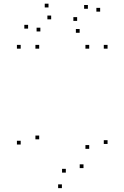

<svg xmlns="http://www.w3.org/2000/svg" viewBox="-20 -978 660 1018"><path d="M550.3 -214.7V-234.7H530.3V-214.7ZM550.3 -720V-740H530.3V-720ZM453 -720V-740H433V-720ZM453 -188.8V-208.8H433V-188.8ZM422.7 -86.7V-106.7H402.7V-86.7ZM329 -62.8V-82.8H309V-62.8ZM187.8 -239.3V-259.3H167.8V-239.3ZM187.8 -720V-740H167.8V-720ZM89.7 -720V-740H69.7V-720ZM89.7 -211.7V-231.7H69.7V-211.7ZM308.2 19.5V-0.5H288.2V19.5ZM129 -826.3V-846.3H109V-826.3ZM194 -811.2V-831.2H174V-811.2ZM251.3 -875.5V-895.5H231.3V-875.5ZM402.3 -804.2V-824.2H382.3V-804.2ZM511 -916.3V-936.3H491V-916.3ZM446 -931.5V-951.5H426V-931.5ZM389 -867.2V-887.2H369V-867.2ZM237.2 -938.5V-958.5H217.2V-938.5Z"/></svg>

Font: Monaspace Argon Dots Var
Style: Regular
Weight: 400
Designer: Riley Cran and the Lettermatic Team
Version: Version 1.100 (Monaspace Argon Dots)